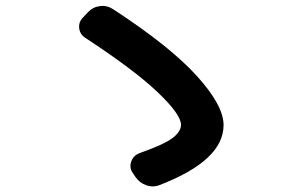

<svg xmlns="http://www.w3.org/2000/svg" viewBox="-20 -695 1040 663"><path d="M275 -564Q256 -576 253.5 -597.5Q251 -619 267 -635L284 -653Q301 -671 325.5 -674Q350 -677 371 -663Q567 -535 659.5 -433Q752 -331 752 -263Q752 -141 531 -56Q508 -47 484.5 -55.5Q461 -64 447 -85L437 -100Q426 -118 433.5 -138Q441 -158 461 -166Q544 -195 574.5 -217.5Q605 -240 605 -264Q605 -300 524 -377Q443 -454 275 -564Z"/></svg>

Font: Rounded Mplus 1c Bold
Style: Bold
Weight: 700
Version: Version 1.059.20150529